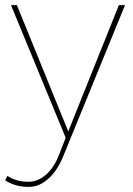

<svg xmlns="http://www.w3.org/2000/svg" viewBox="-38 -537 520 751"><path d="M150 163C173 143 193 114 209 75L451 -517H427L229 -23L28 -517H5L219 2L193 68C180 102 163 128 142 146C121 165 97 174 72 174C41 174 14 166 -9 151L-18 168C7 185 37 194 74 194C101 194 127 184 150 163Z"/></svg>

Font: Argentum Sans Thin
Style: Regular
Weight: 250
Designer: Julieta Ulanovsky
Foundry: Julieta Ulanovsky
Version: Version 5.001;February 15, 2019;FontCreator 11.5.0.2425 64-b